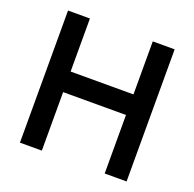

<svg xmlns="http://www.w3.org/2000/svg" viewBox="-124 -828 968 956"><g transform="rotate(20 360.5 -350.0)"><path d="M78 -700H194V-419H527V-700H643V0H527V-310H194V0H78Z"/></g></svg>

Font: Cabin SemiBold
Style: Regular
Weight: 600
Designer: Pablo Impallari
Foundry: Pablo Impallari. http://www.impallari.com Igino Marini. http://www.ikern.com
Version: Version 2.200